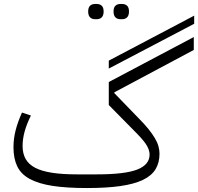

<svg xmlns="http://www.w3.org/2000/svg" viewBox="-20 -937 1000 969"><path d="M419 12Q315 12 244.5 1Q174 -10 130 -34Q86 -58 67 -97.5Q48 -137 48 -194Q48 -236 58.5 -278Q69 -320 91 -369L136 -354Q114 -309 104 -272Q94 -235 94 -200Q94 -162 109.5 -134.5Q125 -107 158 -90Q191 -73 243 -65Q295 -57 368 -57H469Q611 -57 673 -81.5Q735 -106 735 -157Q735 -178 721.5 -201.5Q708 -225 673 -261L529 -407V-523L958 -750V-685L557 -471V-467L679 -341Q709 -311 729 -286Q749 -261 761.5 -240Q774 -219 779.5 -199.5Q785 -180 785 -161Q785 -116 765 -83Q745 -50 701 -29Q657 -8 587.5 2Q518 12 419 12ZM588 -840Q572 -840 562.5 -849.5Q553 -859 553 -879Q553 -899 562.5 -908Q572 -917 588 -917H596Q612 -917 621.5 -908Q631 -899 631 -879Q631 -859 621.5 -849.5Q612 -840 596 -840ZM460 -840Q444 -840 434.5 -849.5Q425 -859 425 -879Q425 -899 434.5 -908Q444 -917 460 -917H468Q484 -917 493.5 -908Q503 -899 503 -879Q503 -859 493.5 -849.5Q484 -840 468 -840ZM529 -631 960 -858V-817L529 -591Z"/></svg>

Font: IBM Plex Sans Arabic Light
Style: Regular
Weight: 300
Designer: Mike Abbink, Paul van der Laan, Pieter van Rosmalen, Wael Morcos, Khajak Apelian
Foundry: Bold Monday
Version: Version 1.2